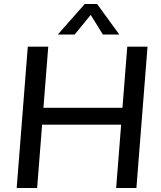

<svg xmlns="http://www.w3.org/2000/svg" viewBox="-20 -947 810 967"><path d="M565 0 621 -712H723L667 0ZM64 0 120 -712H223L167 0ZM131 -319 138 -404H657L649 -319ZM356 -773H271L407 -927H469L581 -773H498L437 -872Z"/></svg>

Font: Muli SemiBold
Style: Italic
Weight: 600
Italic angle: -4.541°
Designer: Vernon Adams
Foundry: Vernon Adams
Version: Version 2.100; ttfautohint (v1.8.1.43-b0c9)